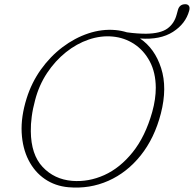

<svg xmlns="http://www.w3.org/2000/svg" viewBox="-20 -852 897 888"><path d="M514 -713Q541.5 -710.5 567 -702.5Q592.5 -699 614.5 -697.5Q636.5 -696 655.5 -696Q722.5 -697 754.2 -720Q786 -743 797 -784.5L802.5 -804.5Q809.5 -832.5 837 -832.5Q848.5 -832.5 853.8 -824.8Q859 -817 855 -802.5Q838.5 -742 779.8 -704.5Q721 -667 627.5 -674Q696 -628 725.2 -537Q754.5 -446 724 -327Q694.5 -213 631 -133.5Q567.5 -54 481.2 -15.8Q395 22.5 296.5 14Q235 8.5 187.5 -24Q140 -56.5 112 -111.5Q84 -166.5 80.2 -239Q76.5 -311.5 103 -396.5Q126 -470 169.2 -530.5Q212.5 -591 269 -633.8Q325.5 -676.5 388.5 -697.5Q451.5 -718.5 514 -713ZM313.5 -15.5Q389.5 -9.5 462.2 -42.2Q535 -75 593.5 -147.8Q652 -220.5 684 -334Q692.5 -364.5 696.5 -392.5Q700.5 -420.5 700.5 -446.5Q700 -516.5 672.8 -567.8Q645.5 -619 600.5 -648.5Q555.5 -678 500.5 -683Q446 -688 390.2 -669Q334.5 -650 285 -610.5Q235.5 -571 198 -514.8Q160.5 -458.5 142.5 -389.5Q131.5 -349 126.8 -313Q122 -277 122.5 -245Q123.5 -137 177.2 -79.8Q231 -22.5 313.5 -15.5Z"/></svg>

Font: Fraunces 9pt S100 Thin
Style: Italic
Weight: 100
Italic angle: -16°
Version: Version 1.000; ttfautohint (v1.8.3)